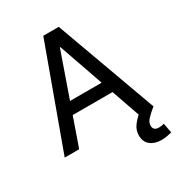

<svg xmlns="http://www.w3.org/2000/svg" viewBox="-216 -861 1106 1202"><g transform="rotate(-30 337.0 -260.0)"><path d="M120.6 0H16.1L281.2 -727.5H393.1L657.7 0H552.2L338.4 -612.8H335ZM153.3 -290.5H520.5V-205.6H153.3ZM597.7 208Q549.3 208 518.3 183.8Q487.3 159.7 487.3 113.3Q487.3 75.7 508.3 46.1Q529.3 16.6 564.9 -12.2L657.7 0Q620.6 30.3 601.1 51.5Q581.5 72.8 581.5 96.7Q581.5 113.8 591.6 123Q601.6 132.3 622.6 132.3Q632.8 132.3 642.6 130.6Q652.3 128.9 659.2 126.5L672.4 196.8Q657.2 200.7 638.2 204.3Q619.1 208 597.7 208Z"/></g></svg>

Font: Inter Cardless Tabular
Style: Regular
Weight: 400
Designer: Rasmus Andersson
Foundry: rsms
Version: Version 4.000;git-4fc901f